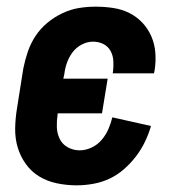

<svg xmlns="http://www.w3.org/2000/svg" viewBox="-20 -548 540 576"><path d="M210 8Q180 8 151 2Q122 -4 98 -18.5Q74 -33 57.5 -56Q41 -79 33 -106Q25 -133 25.5 -163Q26 -193 31 -223L50 -343Q55 -368 63.5 -393Q72 -418 86.5 -440Q101 -462 122 -479.5Q143 -497 167.5 -508.5Q192 -520 217 -524Q242 -528 267 -528Q294 -528 320 -524Q346 -520 368 -509Q390 -498 407 -480Q424 -462 434 -439Q444 -416 446 -390Q448 -364 444 -338L442 -328H318L319 -333Q321 -349 320 -365.5Q319 -382 311.5 -395.5Q304 -409 290 -416Q276 -423 259 -423Q242 -423 225.5 -414.5Q209 -406 198 -391.5Q187 -377 181 -360Q175 -343 173 -326L170 -312H303L286 -208H153V-206Q150 -187 150.5 -167.5Q151 -148 159 -131.5Q167 -115 183.5 -106Q200 -97 219 -97Q237 -97 255 -105.5Q273 -114 285.5 -129Q298 -144 305.5 -161.5Q313 -179 317 -196L433 -170Q426 -146 415 -123Q404 -100 388 -79Q372 -58 352 -40.5Q332 -23 308.5 -12Q285 -1 259.5 3.5Q234 8 210 8Z"/></svg>

Font: Iosevka Extrabold
Style: Italic
Weight: 800
Italic angle: -9°
Monospace: yes
Designer: Belleve Invis
Foundry: Belleve Invis
Version: Version 32.5.0; ttfautohint (v1.8.4)